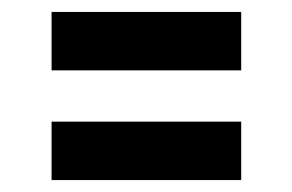

<svg xmlns="http://www.w3.org/2000/svg" viewBox="-20 -465 490 322"><path d="M66.5 -347V-445H384.5V-347ZM66.5 -163V-261H384.5V-163Z"/></svg>

Font: Trispace Condensed Medium
Style: Regular
Weight: 500
Width: 3
Designer: Tyler Finck
Foundry: Etcetera Type Company
Version: Version 1.210; ttfautohint (v1.8.3)